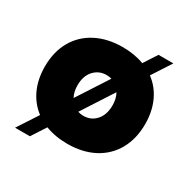

<svg xmlns="http://www.w3.org/2000/svg" viewBox="-153 -750 953 964"><g transform="rotate(30 323.0 -268.5)"><path d="M196 -13 142 70H56L133 -48Q84 -85 58 -142Q32 -199 32 -272Q32 -357 68 -420Q104 -483 170 -517Q236 -551 323 -551Q392 -551 447 -530L497 -607H583L511 -496Q560 -460 586.5 -402.5Q613 -345 613 -272Q613 -187 577.5 -123.5Q542 -60 476.5 -25.5Q411 9 323 9Q252 9 196 -13ZM424 -272Q424 -310 408 -339L291 -158Q306 -153 323 -153Q367 -153 395.5 -185Q424 -217 424 -272ZM236 -206 352 -385Q339 -389 323 -389Q279 -389 250 -357.5Q221 -326 221 -272Q221 -234 236 -206Z"/></g></svg>

Font: Chess Sans ExtraBold
Style: Regular
Weight: 800
Designer: Wolf Bōese
Foundry: Wolf Bōese
Version: Version 7.223